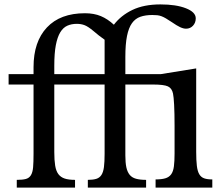

<svg xmlns="http://www.w3.org/2000/svg" viewBox="-20 -850 1013 870"><path d="M869 -162Q869 -123 872 -98.5Q875 -74 883 -60.5Q891 -47 905 -42Q919 -37 942 -37V0H685V-37Q712 -37 729 -42Q746 -47 755.5 -60Q765 -73 768 -96Q771 -119 771 -154V-280Q771 -338 769 -375Q767 -412 764 -426Q759 -450 741 -458.5Q723 -467 673 -467H548V-146Q548 -113 552.5 -92Q557 -71 567.5 -58Q578 -45 596.5 -40Q615 -35 642 -35V0H378V-35Q401 -35 416 -39.5Q431 -44 439.5 -57Q448 -70 451 -93Q454 -116 454 -153V-467H226V-161Q226 -124 230 -99.5Q234 -75 244.5 -61Q255 -47 273 -41Q291 -35 320 -35V0H56V-35Q82 -35 97 -39Q112 -43 120 -56Q128 -69 130 -92Q132 -115 132 -153V-467H19V-514H132V-546Q132 -661 192.5 -725.5Q253 -790 365 -790Q406 -790 437 -777Q468 -764 496 -738Q528 -780 580 -805Q632 -830 707 -830Q778 -830 822.5 -812.5Q867 -795 867 -767Q867 -747 854.5 -733.5Q842 -720 823 -720Q811 -720 796 -727Q781 -734 758 -750Q743 -760 732 -766.5Q721 -773 711.5 -776.5Q702 -780 692.5 -781Q683 -782 670 -782Q639 -782 616 -774Q593 -766 578 -745Q563 -724 555.5 -687Q548 -650 548 -592V-514H708L869 -540ZM454 -514V-670Q427 -689 404 -709Q379 -730 363 -736Q347 -742 328 -742Q304 -742 285 -733.5Q266 -725 253 -703.5Q240 -682 233 -645.5Q226 -609 226 -552V-514Z"/></svg>

Font: Libre Baskerville
Style: Regular
Weight: 400
Designer: Pablo Impallari, Rodrigo Fuenzalida
Foundry: Pablo Impallari, Rodrigo Fuenzalida
Version: Version 1.000; ttfautohint (v0.93) -l 8 -r 50 -G 200 -x 14 -